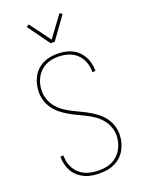

<svg xmlns="http://www.w3.org/2000/svg" viewBox="-177 -1046 854 1136"><g transform="rotate(-20 250.0 -478.0)"><path d="M249 8Q225 8 201.5 4.5Q178 1 156.5 -8.5Q135 -18 116.5 -33.5Q98 -49 86 -69.5Q74 -90 68 -113Q62 -136 62 -160V-165H81V-160Q81 -129 93.5 -98.5Q106 -68 130 -47.5Q154 -27 185.5 -18.5Q217 -10 249 -10Q271 -10 292.5 -13.5Q314 -17 333.5 -26.5Q353 -36 369 -51.5Q385 -67 395.5 -86Q406 -105 411.5 -126.5Q417 -148 417 -170Q417 -198 407 -224.5Q397 -251 379 -272.5Q361 -294 338 -310Q315 -326 290 -338.5Q265 -351 239.5 -363Q214 -375 190 -389Q166 -403 144 -420.5Q122 -438 105.5 -461Q89 -484 80.5 -511Q72 -538 72 -565Q72 -589 77.5 -612.5Q83 -636 93.5 -657Q104 -678 121 -695Q138 -712 159 -723Q180 -734 203.5 -738.5Q227 -743 251 -743Q274 -743 297 -739Q320 -735 341 -725.5Q362 -716 379 -700Q396 -684 407.5 -664Q419 -644 424.5 -621Q430 -598 430 -575V-570H411V-575Q411 -606 399.5 -635.5Q388 -665 365.5 -686Q343 -707 312.5 -716Q282 -725 251 -725Q230 -725 209 -721Q188 -717 169 -707Q150 -697 135 -681.5Q120 -666 110.5 -647.5Q101 -629 96 -608Q91 -587 91 -566Q91 -538 101 -511Q111 -484 129 -462.5Q147 -441 170 -425Q193 -409 218 -396.5Q243 -384 268.5 -372Q294 -360 318 -346Q342 -332 364 -314.5Q386 -297 402.5 -274.5Q419 -252 427.5 -225Q436 -198 436 -170Q436 -145 430 -121.5Q424 -98 412.5 -76.5Q401 -55 383 -38Q365 -21 343 -10.5Q321 0 297 4Q273 8 249 8ZM237 -815 137 -954 153 -964 250 -833 347 -964 363 -954 263 -815Z"/></g></svg>

Font: Iosevka Term Curly Thin
Style: Regular
Weight: 100
Designer: Belleve Invis
Foundry: Belleve Invis
Version: Version 32.3.0